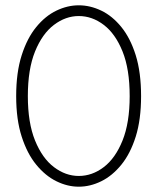

<svg xmlns="http://www.w3.org/2000/svg" viewBox="-20 -692 613 724"><path d="M41 -329.5Q41 -419 61.8 -483.8Q82.5 -548.5 116.8 -590.2Q151 -632 192.8 -652Q234.5 -672 277 -672Q320 -672 361.8 -652Q403.5 -632 437.5 -590.2Q471.5 -548.5 491.8 -483.8Q512 -419 512 -329.5Q512 -241 491.8 -176.8Q471.5 -112.5 437.5 -70.8Q403.5 -29 361.8 -8.5Q320 12 277 12Q234.5 12 192.8 -8.5Q151 -29 116.8 -70.8Q82.5 -112.5 61.8 -176.8Q41 -241 41 -329.5ZM85 -329.5Q85 -229 112.2 -162Q139.5 -95 183.5 -61.8Q227.5 -28.5 277 -28.5Q327.5 -28.5 371.2 -61.8Q415 -95 442 -162Q469 -229 469 -329.5Q469 -431.5 442 -498.2Q415 -565 371.2 -598.2Q327.5 -631.5 277 -631.5Q227.5 -631.5 183.5 -598.2Q139.5 -565 112.2 -498Q85 -431 85 -329.5Z"/></svg>

Font: League Spartan Thin ExtraLight
Style: Regular
Weight: 250
Version: Version 2.002